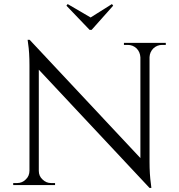

<svg xmlns="http://www.w3.org/2000/svg" viewBox="-20 -911 881 945"><path d="M537 -883C537 -883 531 -891 531 -891C531 -891 426 -825 426 -825C426 -825 313 -891 313 -891C313 -891 307 -883 307 -883C307 -883 421 -764 421 -764C421 -764 431 -764 431 -764C431 -764 537 -883 537 -883ZM796 -690C796 -690 796 -700 796 -700C796 -700 590 -700 590 -700C590 -700 590 -690 590 -690C590 -690 609 -690 609 -690C609 -690 609 -690 609 -690C626 -690 640 -684 652 -673C664 -661 670 -646 671 -629C671 -629 671 -133 671 -133C671 -133 126 -715 126 -715C126 -715 116 -715 116 -715C116 -715 118 -699 118 -699C118 -699 118 -699 118 -699C123 -667 125 -631 125 -590C125 -590 125 -71 125 -71C125 -71 125 -71 125 -71C125 -54 119 -39 107 -28C95 -16 81 -10 64 -10C64 -10 45 -10 45 -10C45 -10 45 0 45 0C45 0 251 0 251 0C251 0 251 -10 251 -10C251 -10 232 -10 232 -10C232 -10 232 -10 232 -10C215 -10 201 -16 189 -28C177 -39 171 -53 171 -70C171 -70 171 -568 171 -568C171 -568 716 14 716 14C716 14 725 14 725 14C725 14 723 -4 723 -4C723 -4 723 -4 723 -4C718 -39 716 -75 716 -114C716 -114 716 -630 716 -630C716 -630 716 -630 716 -630C717 -647 723 -661 735 -673C747 -684 761 -690 778 -690C778 -690 796 -690 796 -690Z"/></svg>

Font: Cinzel Utterance
Style: Regular
Weight: 500
Designer: Natanael Gama
Foundry: ""
Version: ""